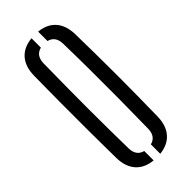

<svg xmlns="http://www.w3.org/2000/svg" viewBox="-259 -851 902 902"><g transform="rotate(-45 191.5 -400.0)"><path d="M53.5 -127.8Q52.4 -215.6 51.9 -307.8Q51.4 -400.1 51.9 -492.4Q52.4 -584.6 53.5 -672Q54.4 -732 84.2 -766.1Q113.9 -800.2 169.4 -805.8V-743.4Q127.7 -733 126.2 -683.3Q125 -608.3 124.4 -533.7Q123.7 -459 123.7 -386.6Q123.7 -314.2 124.4 -246.3Q125 -178.4 126.2 -116.5Q127.7 -67 169.4 -56.6V5.8Q113.9 0.2 84.2 -34Q54.4 -68.3 53.5 -127.8ZM213.4 5.8V-56.7Q254.7 -67 256.4 -116.5Q258.3 -219.2 258.9 -319Q259.6 -418.8 258.9 -511.2Q258.3 -603.6 256.4 -683.3Q254.9 -733 213.4 -743.4V-805.8Q268.1 -800.1 297.7 -766Q327.4 -731.8 328.3 -672Q329.5 -606.3 330.3 -537.6Q331.1 -468.9 331.1 -399.6Q331.1 -330.2 330.3 -261.8Q329.5 -193.4 328.3 -127.8Q327.4 -68.8 297.7 -34.4Q268.1 0 213.4 5.8Z"/></g></svg>

Font: Big Shoulders Stencil Thin
Style: Regular
Weight: 100
Designer: Patric King
Foundry: XO Type Co
Version: Version 2.001